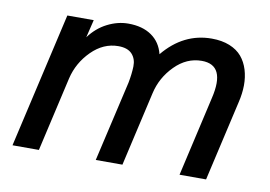

<svg xmlns="http://www.w3.org/2000/svg" viewBox="-60 -589 960 682"><g transform="rotate(10 420.0 -248.5)"><path d="M21.5 0 133.3 -487.8H228.5L212.9 -423.3Q239.7 -459.5 276.9 -478.3Q314 -497.1 352.1 -497.1Q403.3 -497.1 436.3 -474.1Q469.2 -451.2 479.5 -409.2Q551.3 -496.1 653.3 -496.1Q689.9 -496.1 717.8 -484.9Q745.6 -473.6 762 -454.1Q778.3 -434.6 786.4 -408.2Q794.4 -381.8 794.2 -352.1Q793.9 -322.3 786.1 -290L719.7 0H624L689.9 -288.6Q719.2 -412.1 631.8 -412.1Q577.6 -412.1 535.2 -369.4Q492.7 -326.7 479.5 -269L418 0H321.8L388.7 -290.5Q395 -323.2 395.8 -350.3Q396.5 -377.4 380.6 -394.8Q364.7 -412.1 331.1 -412.1Q277.3 -412.1 234.6 -369.4Q191.9 -326.7 178.2 -269L116.7 0Z"/></g></svg>

Font: HK Grotesk Medium Italic
Style: Regular
Weight: 500
Italic angle: -13°
Designer: Alfredo Marco Pradil and Stefan Peev
Foundry: Hanken Design Co.
Version: Version 1.000;PS 001.000;hotconv 1.0.88;makeotf.lib2.5.64775